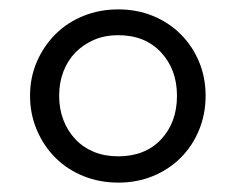

<svg xmlns="http://www.w3.org/2000/svg" viewBox="-20 -765 503 409"><path d="M232 -432Q289 -432 323 -468Q357 -504 357 -561Q357 -617 323 -653.5Q289 -690 232 -690Q203 -690 180 -680Q157 -670 140.5 -653Q124 -636 115 -612.5Q106 -589 106 -561Q106 -533 115 -509.5Q124 -486 140.5 -468.5Q157 -451 180 -441.5Q203 -432 232 -432ZM306 -390Q272 -376 232 -376Q192 -376 157.5 -390Q123 -404 98 -429Q73 -454 58.5 -488Q44 -522 44 -561Q44 -600 58.5 -633.5Q73 -667 98 -692Q123 -717 157.5 -731Q192 -745 232 -745Q272 -745 306 -731Q340 -717 365 -692Q390 -667 404 -633.5Q418 -600 418 -561Q418 -522 404 -488Q390 -454 365 -429Q340 -404 306 -390Z"/></svg>

Font: EncodeSans
Style: Regular
Weight: 400
Designer: Pablo Impallari, Andres Torresi
Foundry: Pablo Impallari, Andres Torresi
Version: Version 1.000; ttfautohint (v1.4.1)